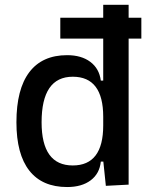

<svg xmlns="http://www.w3.org/2000/svg" viewBox="-20 -752 626 782"><path d="M225.6 -594.7V-679.7H400.4V-732.4H503.9V-679.7H555.7V-594.7H503.9V0L411.1 4.9L400.9 -93.8H390.6Q385.7 -44.9 349.4 -17.6Q313 9.8 253.4 9.8Q151.9 9.8 99.4 -57.1Q46.9 -124 46.9 -253.9Q46.9 -388.7 99.4 -458Q151.9 -527.3 253.4 -527.3Q311.5 -527.3 347.9 -500Q384.3 -472.7 390.6 -423.8H400.4V-594.7ZM400.4 -241.2V-276.4Q400.4 -439.5 276.4 -439.5Q149.4 -439.5 149.4 -253.9Q149.4 -78.1 276.4 -78.1Q400.4 -78.1 400.4 -241.2Z"/></svg>

Font: CaskaydiaMono NF
Style: Regular
Weight: 400
Designer: Aaron Bell
Foundry: Saja Typeworks
Version: Version 2111.001; ttfautohint (v1.8.4);Nerd Fonts 3.1.1